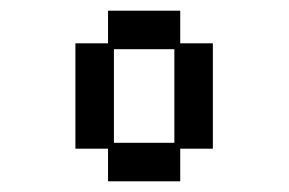

<svg xmlns="http://www.w3.org/2000/svg" viewBox="-20 -807 540 359"><path d="M182 -529H121V-726H182V-787H317V-726H378V-529H317V-468H182ZM306 -540V-715H193V-540Z"/></svg>

Font: DotGothic16
Style: Regular
Weight: 400
Designer: Fontworks Inc.
Foundry: Fontworks Inc.
Version: Version 1.100